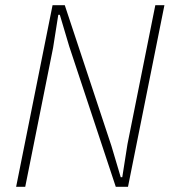

<svg xmlns="http://www.w3.org/2000/svg" viewBox="-20 -718 656 738"><path d="M246 -540 210 -661H204L184 -534L77 0H42L182 -698H229L408 -158L444 -37H450L470 -164L577 -698H612L472 0H425Z"/></svg>

Font: IBM Plex Sans Cond ExtLt
Style: Italic
Weight: 200
Width: 3
Italic angle: -11°
Designer: Mike Abbink, Paul van der Laan, Pieter van Rosmalen
Foundry: Bold Monday
Version: Version 1.3